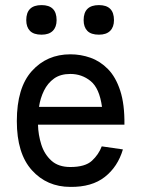

<svg xmlns="http://www.w3.org/2000/svg" viewBox="-20 -723 557 753"><path d="M83 -644Q83 -703 143 -703Q202 -703 202 -644Q202 -617 187 -602Q172 -587 143 -587Q112 -587 97.5 -602Q83 -617 83 -644ZM308 -644Q308 -703 368 -703Q427 -703 427 -644Q427 -617 412 -602Q397 -587 368 -587Q337 -587 322.5 -602Q308 -617 308 -644ZM379 -149 462 -137Q442 -69 391 -29Q340 11 256 10Q164 10 105 -55.5Q46 -121 46 -248Q46 -379 105 -444.5Q164 -510 256 -510Q297 -510 335 -496.5Q373 -483 403.5 -452Q434 -421 451.5 -367.5Q469 -314 468 -234H129Q130 -194 142 -156Q154 -118 181.5 -93Q209 -68 256 -68Q314 -68 340.5 -92.5Q367 -117 379 -149ZM256 -433Q217 -433 192 -415Q167 -397 152.5 -367.5Q138 -338 133 -304H380Q370 -377 335.5 -405Q301 -433 256 -433Z"/></svg>

Font: Haskoy Medium
Style: Regular
Weight: 500
Designer: Ertekin Erdin
Foundry: Ertekin Erdin
Version: Version 1.500; ttfautohint (v1.8.3)